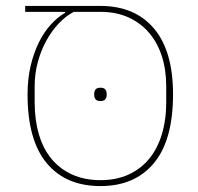

<svg xmlns="http://www.w3.org/2000/svg" viewBox="-20 -616 669 648"><path d="M65 -596H319Q435 -596 499.5 -520Q564 -444 564 -298Q564 -143 499.5 -65.5Q435 12 319 12Q202 12 137.5 -65.5Q73 -143 73 -298Q73 -350 83.5 -394Q94 -438 111 -472.5Q128 -507 151 -532.5Q174 -558 200 -573V-576H65ZM319 -8Q372 -8 413 -26.5Q454 -45 482.5 -79Q511 -113 526 -162Q541 -211 541 -271V-325Q541 -381 526 -427Q511 -473 482.5 -506Q454 -539 413 -557.5Q372 -576 319 -576H229Q202 -562 178 -536.5Q154 -511 136 -478Q118 -445 107.5 -406Q97 -367 97 -325V-271Q97 -211 111.5 -162Q126 -113 154.5 -79Q183 -45 224.5 -26.5Q266 -8 319 -8ZM319 -275Q307 -275 302.5 -281Q298 -287 298 -295V-300Q298 -308 302.5 -314Q307 -320 319 -320Q331 -320 335.5 -314Q340 -308 340 -300V-295Q340 -287 335.5 -281Q331 -275 319 -275Z"/></svg>

Font: IBM Plex Sans Hebrew Thin
Style: Regular
Weight: 100
Designer: Mike Abbink, Paul van der Laan, Pieter van Rosmalen, Yanek Iontef
Foundry: Bold Monday
Version: Version 1.2